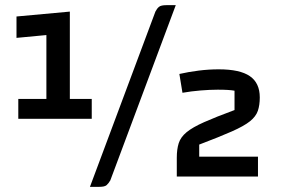

<svg xmlns="http://www.w3.org/2000/svg" viewBox="-20 -685 1090 745"><path d="M51 -224V-301H160V-549L44 -538V-621L251 -640V-301H336V-224ZM408 15Q401 27 393.5 33.5Q386 40 365 40H329L583 -640Q589 -652 597 -658.5Q605 -665 626 -665H662ZM666 0V-73Q666 -106 673.5 -129.5Q681 -153 704 -172Q727 -191 772 -211Q817 -231 890 -258V-333Q880 -335 864 -336Q848 -337 825 -337Q795 -337 758.5 -334Q722 -331 688 -325L676 -398Q711 -406 750.5 -411Q790 -416 829 -416Q911 -416 949.5 -389.5Q988 -363 988 -307Q988 -277 980.5 -255Q973 -233 950 -214.5Q927 -196 879.5 -175Q832 -154 753 -124V-77H981V0Z"/></svg>

Font: Changa ExtraLight SemiBold
Style: Regular
Weight: 600
Version: Version 3.002; ttfautohint (v1.8.2)